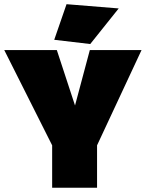

<svg xmlns="http://www.w3.org/2000/svg" viewBox="-22 -886 688 906"><path d="M224.1 0V-200.2L-2 -649.9H246.1L332 -388.2L401.9 -649.9H646L436 -200.2V0ZM233.9 -698.2 292 -866.2 538.1 -846.2 403.8 -678.2Z"/></svg>

Font: Apfel Grotezk Satt
Style: Regular
Weight: 900
Designer: Luigi Gorlero
Foundry: © 2023, Luigi Gorlero & Collletttivo
Version: Version 2.000;Glyphs 3.2 (3217)